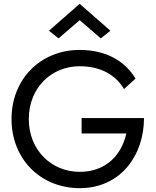

<svg xmlns="http://www.w3.org/2000/svg" viewBox="-20 -970 815 1000"><path d="M395 -865 505 -770 555 -810 395 -950 235 -810 285 -770ZM405 -275H638C614 -166 535 -75 395 -75C248 -75 130 -188 130 -350C130 -513 248 -625 395 -625C502 -625 582 -581 626 -506L686 -561C626 -659 524 -710 395 -710C192 -710 40 -559 40 -350C40 -141 192 10 395 10C609 10 730 -162 730 -355H405Z"/></svg>

Font: Jost
Style: Regular
Weight: 400
Version: Version 3.710